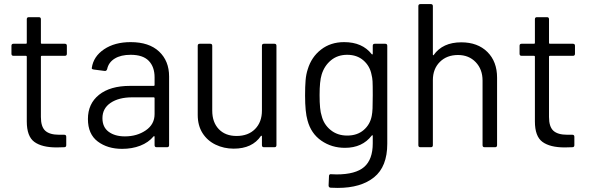

<svg xmlns="http://www.w3.org/2000/svg" viewBox="-20 -720 2889 939"><path d="M297 -447H184Q180 -447 180 -443V-148Q180 -100 201.5 -80.5Q223 -61 269 -61H294Q304 -61 304 -51V-10Q304 0 294 0Q282 1 257 1Q185 1 148 -26Q111 -53 111 -126V-443Q111 -447 107 -447H46Q36 -447 36 -457V-496Q36 -506 46 -506H107Q111 -506 111 -510V-626Q111 -636 121 -636H170Q180 -636 180 -626V-510Q180 -506 184 -506H297Q307 -506 307 -496V-457Q307 -447 297 -447Z M807 -346V-10Q807 0 797 0H746Q736 0 736 -10V-51Q736 -53 734.5 -54Q733 -55 731 -53Q706 -23 666 -7.5Q626 8 577 8Q506 8 458 -28Q410 -64 410 -138Q410 -213 464.5 -256.5Q519 -300 616 -300H732Q736 -300 736 -304V-342Q736 -393 707.5 -422.5Q679 -452 619 -452Q571 -452 541 -433.5Q511 -415 504 -382Q501 -372 492 -373L438 -380Q427 -382 429 -388Q437 -444 489 -479Q541 -514 619 -514Q709 -514 758 -468Q807 -422 807 -346ZM736 -162V-240Q736 -244 732 -244H627Q561 -244 521 -217Q481 -190 481 -142Q481 -98 511.5 -75.5Q542 -53 591 -53Q650 -53 693 -82.5Q736 -112 736 -162Z M1271 -506H1322Q1332 -506 1332 -496V-10Q1332 0 1322 0H1271Q1261 0 1261 -10V-53Q1261 -55 1259 -56Q1257 -57 1256 -55Q1214 7 1123 7Q1075 7 1034.5 -12.5Q994 -32 970.5 -69Q947 -106 947 -158V-496Q947 -506 957 -506H1008Q1018 -506 1018 -496V-179Q1018 -122 1050 -88.5Q1082 -55 1137 -55Q1194 -55 1227.5 -89Q1261 -123 1261 -179V-496Q1261 -506 1271 -506Z M1813 -506H1864Q1874 -506 1874 -496V-17Q1874 95 1809.5 147Q1745 199 1632 199Q1609 199 1597 198Q1587 197 1587 187L1589 141Q1589 136 1592 133.5Q1595 131 1599 132L1626 133Q1719 133 1761 96.5Q1803 60 1803 -19V-56Q1803 -58 1801.5 -58.5Q1800 -59 1798 -57Q1752 3 1667 3Q1602 3 1551.5 -32Q1501 -67 1484 -131Q1472 -172 1472 -253Q1472 -297 1474.5 -327Q1477 -357 1485 -381Q1503 -441 1550 -477.5Q1597 -514 1663 -514Q1752 -514 1798 -455Q1800 -453 1801.5 -454Q1803 -455 1803 -457V-496Q1803 -506 1813 -506ZM1803 -254Q1803 -305 1802 -322.5Q1801 -340 1797 -355Q1789 -397 1757.5 -424.5Q1726 -452 1678 -452Q1631 -452 1598.5 -425Q1566 -398 1553 -355Q1543 -323 1543 -255Q1543 -182 1553 -154Q1563 -112 1596.5 -84.5Q1630 -57 1678 -57Q1727 -57 1758.5 -84Q1790 -111 1798 -153Q1801 -168 1802 -190Q1803 -212 1803 -254Z M2411 -340V-10Q2411 0 2401 0H2350Q2340 0 2340 -10V-326Q2340 -381 2306.5 -416Q2273 -451 2220 -451Q2165 -451 2131 -417Q2097 -383 2097 -328V-10Q2097 0 2087 0H2036Q2026 0 2026 -10V-690Q2026 -700 2036 -700H2087Q2097 -700 2097 -690V-453Q2097 -451 2098.5 -450Q2100 -449 2101 -451Q2145 -513 2236 -513Q2316 -513 2363.5 -466Q2411 -419 2411 -340Z M2782 -447H2669Q2665 -447 2665 -443V-148Q2665 -100 2686.5 -80.5Q2708 -61 2754 -61H2779Q2789 -61 2789 -51V-10Q2789 0 2779 0Q2767 1 2742 1Q2670 1 2633 -26Q2596 -53 2596 -126V-443Q2596 -447 2592 -447H2531Q2521 -447 2521 -457V-496Q2521 -506 2531 -506H2592Q2596 -506 2596 -510V-626Q2596 -636 2606 -636H2655Q2665 -636 2665 -626V-510Q2665 -506 2669 -506H2782Q2792 -506 2792 -496V-457Q2792 -447 2782 -447Z"/></svg>

Font: Amber EN
Style: Regular
Weight: 400
Designer: Jeremy Tribby
Foundry: Tribby Type Co.
Version: Version 1.403 November 24, 2021